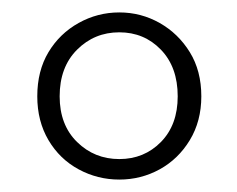

<svg xmlns="http://www.w3.org/2000/svg" viewBox="-20 -765 382 309"><path d="M172 -509Q212 -509 239 -536.5Q266 -564 266 -610Q266 -657 239 -685Q212 -713 172 -713Q132 -713 104 -685Q76 -657 76 -610Q76 -564 104 -536.5Q132 -509 172 -509ZM172 -476Q137 -476 106.5 -492.5Q76 -509 58 -539.5Q40 -570 40 -610Q40 -651 58 -681Q76 -711 106.5 -728Q137 -745 172 -745Q207 -745 237 -728Q267 -711 285.5 -681Q304 -651 304 -610Q304 -570 285.5 -539.5Q267 -509 237 -492.5Q207 -476 172 -476Z"/></svg>

Font: Noto Serif JP ExtraLight
Style: Regular
Weight: 400
Version: Version 2.003-H1;hotconv 1.1.1;makeotfexe 2.6.0